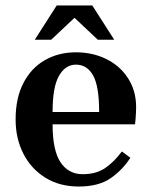

<svg xmlns="http://www.w3.org/2000/svg" viewBox="-20 -671 549 701"><path d="M37 -235Q37 -313 65.5 -368Q94 -423 144 -451.5Q194 -480 257 -480Q319 -480 369 -455Q419 -430 448 -384.5Q477 -339 477 -280Q477 -261 475 -237L473 -217H172Q172 -122 201 -78.5Q230 -35 282 -35Q330 -35 362.5 -56.5Q395 -78 425 -118L456 -95Q427 -50 383.5 -20Q340 10 267 10Q198 10 146 -22Q94 -54 65.5 -109.5Q37 -165 37 -235ZM342 -262Q342 -356 320 -395.5Q298 -435 257 -435Q219 -435 195.5 -394.5Q172 -354 172 -262ZM107 -526 187 -651H317L397 -526H337L252 -606L167 -526Z"/></svg>

Font: Philosopher
Style: Bold
Weight: 700
Designer: Jovanny Lemonad
Foundry: Jovanny Lemonad
Version: Version 2.000